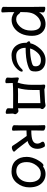

<svg xmlns="http://www.w3.org/2000/svg" viewBox="1080 -1612 710 2911"><g transform="rotate(90 1435.5 -157.0)"><path d="M275.9 -46.9Q332 -46.9 387.9 -108.9Q443.8 -170.9 443.8 -272Q443.8 -419.9 338.9 -419.9Q307.1 -419.9 270.5 -398.4Q233.9 -377 202.9 -332Q171.9 -287.1 166 -209Q163.1 -167 163.1 -110.8L162.1 -109.9Q162.1 -108.9 164.1 -108.9Q178.2 -108.9 194.8 -84Q220.2 -46.9 275.9 -46.9ZM145 178.2Q126 178.2 105 169.7Q84 161.1 84 144L85.9 55.2Q85.9 -420.9 83 -472.2Q83 -487.8 106.9 -487.8Q126 -487.8 147.5 -479.5Q168.9 -471.2 168.9 -454.1L166 -393.1Q194.8 -441.9 242.9 -467Q291 -492.2 347.2 -492.2Q424.8 -492.2 474.4 -437Q523.9 -381.8 523.9 -287.1Q523.9 -192.9 491.9 -124.5Q460 -56.2 404.5 -16.6Q349.1 22.9 278.8 22.9Q243.2 22.9 206.5 5.4Q169.9 -12.2 164.1 -20V56.2L168.9 162.1Q168.9 178.2 145 178.2Z M727.5 -257.8Q838.9 -257.8 932.6 -284.2Q966.8 -293.9 976.3 -305.4Q985.8 -316.9 985.8 -340.8Q985.8 -421.9 890.6 -421.9Q824.7 -421.9 776.1 -366Q727.5 -310.1 715.8 -257.8ZM816.9 23.9Q763.7 23.9 720.7 -2.4Q677.7 -28.8 653.3 -78.4Q628.9 -127.9 628.9 -194.8V-206.1Q606.9 -223.1 606.9 -240.2Q606.9 -259.8 631.8 -259.8L636.7 -261.2Q650.9 -336.9 723.4 -414.6Q795.9 -492.2 891.6 -492.2Q955.6 -492.2 992.7 -469.2Q1064 -428.2 1064 -339.8Q1064 -305.2 1057.9 -283.7Q1051.8 -262.2 1030.8 -249Q1009.8 -235.8 963.9 -221.2Q862.8 -189.9 705.6 -189.9V-186Q705.6 -123 737.8 -85Q770 -46.9 823.7 -46.9Q946.8 -46.9 1023.9 -128.9Q1037.6 -146 1050.8 -146Q1066.9 -146 1066.9 -129.9Q1066.9 -117.2 1051.8 -93Q1036.6 -68.8 1005.9 -42Q930.7 23.9 816.9 23.9Z M1315.9 -73.2Q1361.8 -75.2 1407.7 -75.2Q1518.6 -75.2 1543.9 -74.2V-414.1L1344.7 -401.9V-292Q1344.7 -176.8 1315.9 -73.2ZM1216.8 117.2Q1195.8 117.2 1176.3 109.1Q1156.7 101.1 1156.7 85.9V85Q1159.7 60.1 1159.7 22Q1159.7 -16.1 1154.8 -65.9Q1154.8 -86.9 1172.9 -86.9Q1182.6 -85.9 1228.5 -68.8L1232.9 -69.8Q1266.6 -165 1266.6 -291V-416L1262.7 -466.8Q1262.7 -486.8 1282.7 -486.8Q1296.9 -486.8 1316.9 -481L1336.9 -474.1L1526.9 -483.9Q1541.5 -484.9 1553.7 -488.5Q1565.9 -492.2 1578.6 -492.2Q1591.8 -492.2 1604.5 -482.9Q1633.8 -460.9 1633.8 -443.8Q1633.8 -428.2 1627.7 -421.6Q1621.6 -415 1621.6 -405.8V-74.2L1659.7 -81.1Q1680.7 -81.1 1696.3 -62.5Q1711.9 -43.9 1711.9 -33.2Q1711.9 -21 1707.3 -13.4Q1702.6 -5.9 1702.6 11.2Q1702.6 30.8 1706.5 95.2Q1706.5 111.8 1683.6 111.8Q1665.5 111.8 1643.6 101.8Q1621.6 91.8 1621.6 75.2V74.2Q1623.5 40 1623.5 0Q1611.8 -1 1418.9 -1Q1294.9 -1 1238.8 4.9Q1238.8 48.8 1241.7 100.1Q1241.7 117.2 1216.8 117.2Z M2217.8 19Q2197.8 19 2189.9 5.9Q2182.1 -14.2 2042 -206.1Q1987.8 -203.1 1959 -203.1V-106L1961.9 0Q1961.9 16.1 1939 16.1Q1919.9 16.1 1899.4 7.6Q1878.9 -1 1878.9 -18.1L1880.9 -106V-366.2L1877.9 -473.1Q1877.9 -488.8 1901.9 -488.8Q1919.9 -488.8 1940.4 -480.5Q1960.9 -472.2 1960.9 -455.1L1959 -366.2V-275.9Q2069.8 -275.9 2113.8 -298.3Q2157.7 -320.8 2157.7 -366.2Q2157.7 -400.9 2134.8 -431.2Q2128.9 -439.9 2128.9 -452.1Q2128.9 -465.8 2147.9 -474.4Q2167 -482.9 2183.1 -482.9Q2200.7 -482.9 2207 -473.1Q2236.8 -422.9 2236.8 -370.1Q2236.8 -251 2118.2 -219.2L2116.7 -220.2Q2118.2 -220.2 2130.1 -205.1Q2142.1 -189.9 2195.1 -120.4Q2248 -50.8 2263.9 -36.4Q2279.8 -22 2279.8 -15.1Q2279.8 -2 2257.8 8.5Q2235.8 19 2217.8 19Z M2576.2 -48.8Q2623 -48.8 2660.2 -74.5Q2697.3 -100.1 2719.7 -144.5Q2742.2 -189 2742.2 -257.8Q2742.2 -326.2 2711.2 -373Q2680.2 -419.9 2609.9 -419.9Q2540 -419.9 2489 -353.5Q2438 -287.1 2438 -208Q2438 -127.9 2474.1 -88.4Q2510.3 -48.8 2576.2 -48.8ZM2582 23.9Q2473.1 23.9 2416 -38.6Q2358.9 -101.1 2358.9 -207Q2358.9 -289.1 2409.2 -377Q2430.2 -414.1 2451.2 -437Q2472.2 -460 2485.8 -460Q2499 -460 2503.9 -453.1Q2556.2 -492.2 2618.2 -492.2Q2680.2 -492.2 2725.1 -461.9Q2821.3 -398.9 2821.3 -245.1Q2821.3 -141.1 2755.6 -58.6Q2689.9 23.9 2582 23.9Z"/></g></svg>

Font: LXGW WenKai Screen
Style: Regular
Weight: 400
Designer: LXGW / Fontworks Inc.
Foundry: LXGW / Fontworks Inc.
Version: Version 1.510;January 18,2025